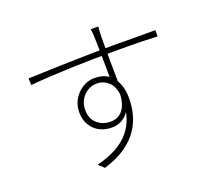

<svg xmlns="http://www.w3.org/2000/svg" viewBox="-135 -953 1271 1162"><g transform="rotate(-20 500.0 -372.0)"><path d="M606 -781Q606 -777 605 -768Q604 -759 603.5 -750Q603 -741 603 -736Q602 -717 602 -685.5Q602 -654 602 -616Q602 -578 602.5 -539.5Q603 -501 603.5 -467Q604 -433 604 -409L566 -444Q566 -454 566 -480.5Q566 -507 565.5 -543.5Q565 -580 564.5 -618Q564 -656 563.5 -687.5Q563 -719 562 -736Q562 -748 560 -762.5Q558 -777 557 -781ZM102 -630Q140 -631 189.5 -633Q239 -635 296 -636.5Q353 -638 413 -639.5Q473 -641 532 -642Q591 -643 644 -643Q695 -643 740 -642.5Q785 -642 820 -642Q855 -642 881.5 -642Q908 -642 923 -642V-602Q885 -604 820 -605.5Q755 -607 644 -607Q583 -607 512.5 -606Q442 -605 369 -602.5Q296 -600 228 -596Q160 -592 104 -587ZM614 -344Q614 -289 595 -252Q576 -215 545 -196.5Q514 -178 477 -178Q444 -178 415.5 -188Q387 -198 365.5 -218.5Q344 -239 332 -267.5Q320 -296 320 -333Q320 -377 341.5 -414Q363 -451 399 -473.5Q435 -496 477 -496Q530 -496 564 -472Q598 -448 615.5 -406.5Q633 -365 633 -310Q633 -258 620 -207.5Q607 -157 576 -111Q545 -65 490.5 -27Q436 11 352 37L316 4Q388 -14 440.5 -42.5Q493 -71 526.5 -110Q560 -149 576.5 -198.5Q593 -248 593 -306Q593 -390 559.5 -425Q526 -460 479 -460Q447 -460 420 -444Q393 -428 376 -399.5Q359 -371 359 -333Q359 -276 394.5 -245Q430 -214 480 -214Q517 -214 542 -233.5Q567 -253 579.5 -289Q592 -325 590 -373Z"/></g></svg>

Font: Noto Sans JP Thin ExtraLight
Style: Regular
Weight: 250
Version: Version 2.004-H2;hotconv 1.0.118;makeotfexe 2.5.65603